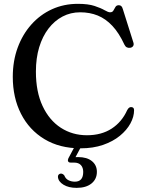

<svg xmlns="http://www.w3.org/2000/svg" viewBox="-20 -736 737 976"><path d="M661.5 -175.5Q661.5 -142.5 643 -108.5Q624.5 -74.5 589.5 -45.8Q554.5 -17 504 0.5Q453.5 18 389.5 18Q283 18 205.8 -28.8Q128.5 -75.5 86.8 -157.5Q45 -239.5 45 -345.5Q45 -426 69.8 -493.5Q94.5 -561 139.2 -611.2Q184 -661.5 244.2 -689Q304.5 -716.5 376 -716.5Q428 -716.5 460.5 -705.8Q493 -695 511.5 -684.2Q530 -673.5 539.5 -673.5Q551.5 -673.5 556.5 -682.5Q561.5 -691.5 566.8 -700.5Q572 -709.5 584 -709.5Q591.5 -709.5 596.5 -705Q601.5 -700.5 604.5 -689.5L658 -520Q661.5 -509.5 656.8 -502Q652 -494.5 641.5 -493Q632 -491.5 624.5 -495.5Q617 -499.5 612.5 -509Q585 -568.5 551.2 -604.5Q517.5 -640.5 477 -657Q436.5 -673.5 387.5 -673.5Q339 -673.5 298 -652Q257 -630.5 226.5 -590.8Q196 -551 179.2 -495.8Q162.5 -440.5 162.5 -372Q162.5 -269.5 196.5 -197Q230.5 -124.5 289.2 -86.5Q348 -48.5 422 -48.5Q495.5 -48.5 547.5 -82.2Q599.5 -116 626.5 -176Q631.5 -185.5 637 -189Q642.5 -192.5 649.5 -191.5Q655.5 -190.5 658.5 -186.8Q661.5 -183 661.5 -175.5ZM367.5 -6H400.5L359.5 71L339.5 65Q347.5 64 356.2 63.2Q365 62.5 377 62.5Q422 62.5 447.2 83Q472.5 103.5 472.5 137.5Q472.5 174.5 445 196.8Q417.5 219 369.5 219Q329 219 302.8 203Q276.5 187 274.5 163.5Q274 156 278.2 151.5Q282.5 147 288.5 146.5Q294.5 146 299.2 149Q304 152 307 156Q313.5 173 328.2 180.2Q343 187.5 360.5 187.5Q403 187.5 403 138Q403 116 391.2 103.2Q379.5 90.5 356.5 90.5H339.5Q329 90.5 326.2 84Q323.5 77.5 327.5 69Z"/></svg>

Font: Fraunces 10pt
Style: Regular
Weight: 400
Version: Version 1.000;[b76b70a41]